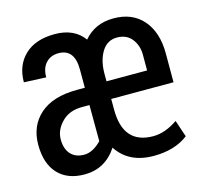

<svg xmlns="http://www.w3.org/2000/svg" viewBox="-85 -631 770 734"><g transform="rotate(-15 300.0 -264.0)"><path d="M219.7 -241.7Q169.4 -241.7 139.4 -210.9Q109.4 -180.2 109.4 -143.1Q109.4 -105.5 128.4 -84.5Q147.5 -63.5 181.6 -63.5Q215.8 -63.5 250 -98.6L249.5 -241.7ZM335.9 -346.2V-312.5H496.6V-375Q496.6 -411.1 476.1 -437.5Q455.6 -463.9 417.5 -463.9Q379.4 -463.9 358.2 -430.7Q336.9 -397.5 335.9 -346.2ZM218.8 -310.1H249.5V-382.3Q249.5 -463.9 186 -463.9Q155.3 -463.9 136.2 -443.6Q117.2 -423.3 117.2 -386.7L29.8 -390.6Q29.8 -457.5 72 -497.8Q114.3 -538.1 190.9 -538.1Q267.6 -538.1 305.7 -485.8Q349.6 -538.1 423.8 -538.1Q498 -538.1 540.3 -489.3Q582.5 -440.4 582.5 -356.9V-242.7H335.9V-200.7Q335.9 -63.5 455.1 -63.5Q502 -63.5 551.8 -97.7L574.2 -31.2Q521 9.8 437.5 9.8Q338.9 9.8 292.5 -61.5Q245.6 9.8 163.6 9.8Q96.2 9.8 58.6 -30.5Q21 -70.8 21 -145.5Q21 -220.2 71.8 -265.1Q122.6 -310.1 218.8 -310.1Z"/></g></svg>

Font: RobotoMono-Regular
Style: Regular
Weight: 400
Designer: Google
Version: Version 2.000985; 2015; ttfautohint (v1.3)